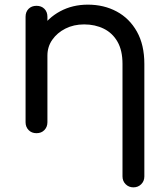

<svg xmlns="http://www.w3.org/2000/svg" viewBox="-20 -572 720 826"><path d="M554 234Q534 234 520.5 220.5Q507 207 507 187V-297Q507 -355 485.5 -392.5Q464 -430 426.5 -448.5Q389 -467 342 -467Q297 -467 261.5 -449Q226 -431 205 -401Q184 -371 184 -333H123Q124 -396 155 -445.5Q186 -495 239 -523.5Q292 -552 358 -552Q427 -552 482 -522.5Q537 -493 569 -436Q601 -379 601 -297V187Q601 207 587.5 220.5Q574 234 554 234ZM137 1Q116 1 103 -12.5Q90 -26 90 -46V-500Q90 -521 103 -534Q116 -547 137 -547Q158 -547 171 -534Q184 -521 184 -500V-46Q184 -26 171 -12.5Q158 1 137 1Z"/></svg>

Font: Comfortaa SemiBold
Style: Regular
Weight: 600
Designer: Johan Aakerlund
Foundry: Johan Aakerlund
Version: Version 3.104; ttfautohint (v1.8.1.43-b0c9)